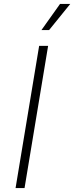

<svg xmlns="http://www.w3.org/2000/svg" viewBox="-20 -962 379 982"><path d="M226.1 -727.5 105.5 0H59.6L180.2 -727.5ZM191.9 -808.1 287.1 -941.9H339.4L231 -808.1Z"/></svg>

Font: Inter ExtraLight
Style: Italic
Weight: 250
Italic angle: -9.3988°
Designer: Rasmus Andersson
Foundry: rsms
Version: Version 4.001;git-66647c0bb